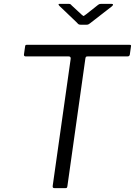

<svg xmlns="http://www.w3.org/2000/svg" viewBox="-20 -974 698 994"><path d="M110 -734Q111 -739 112.5 -740.5Q114 -742 119 -742H651Q657 -742 658 -739.5Q659 -737 658 -733L652 -691Q651 -687 648.5 -684.5Q646 -682 640 -682H435Q428 -682 425.5 -680Q423 -678 422 -671L329 -11Q328 -4 326 -2Q324 0 318 0H263Q256 0 254 -3Q252 -6 253 -13L346 -670Q347 -682 335 -682H113Q103 -682 104 -692ZM488 -949Q494 -953 497.5 -953.5Q501 -954 506 -954H557Q564 -954 565 -950.5Q566 -947 559 -941L447 -854Q443 -851 439 -848.5Q435 -846 428 -846H398Q389 -846 385 -849.5Q381 -853 377 -858L287 -944Q283 -949 283 -951.5Q283 -954 288 -954H335Q341 -954 344 -952.5Q347 -951 351 -946L404 -897Q412 -890 414 -891.5Q416 -893 426 -900Z"/></svg>

Font: Libre Franklin Light
Style: Italic
Weight: 300
Italic angle: -8°
Designer: Pablo Impallari, Rodrigo Fuenzalida, Nhung Nguyen
Foundry: Impallari Type
Version: Version 3.000